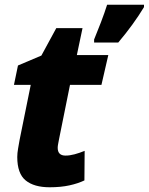

<svg xmlns="http://www.w3.org/2000/svg" viewBox="-20 -782 629 812"><path d="M190 10Q124 10 88.5 -19Q53 -48 53 -118Q53 -134 56.5 -154Q60 -174 63 -191L110 -423H39L56 -505L155 -547L218 -663H329L305 -549H438L409 -423H276L230 -195Q228 -184 226 -174Q224 -164 224 -157Q224 -124 257 -124Q275 -124 295.5 -129.5Q316 -135 338 -144L337 -19Q310 -6 273.5 2Q237 10 190 10ZM378 -602V-615Q391 -646 407 -688Q423 -730 433 -762H589V-752Q545 -679 480 -602Z"/></svg>

Font: Noto Sans Disp ExtBd
Style: Italic
Weight: 800
Italic angle: -12°
Designer: Monotype Design Team
Foundry: Monotype Imaging Inc.
Version: Version 2.000;GOOG;noto-source:20170915:90ef993387c0